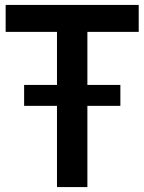

<svg xmlns="http://www.w3.org/2000/svg" viewBox="-20 -760 586 780"><path d="M543.5 -630.5H335V-415H469V-330H335V0H211.5V-330H78V-415H211.5V-630.5H3V-740H543.5Z"/></svg>

Font: Encode Sans Condensed SemiBold
Style: Regular
Weight: 600
Width: 3
Designer: Multiple Designers
Foundry: Impallari Type
Version: Version 2.000